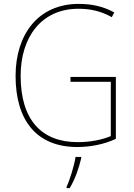

<svg xmlns="http://www.w3.org/2000/svg" viewBox="-20 -745 687 986"><path d="M342 -350V-325H549V-46C503 -27 444 -15 379 -15C193 -15 86 -130 86 -355C86 -555 193 -700 383 -700C439 -700 495 -690 554 -657L567 -681C509 -713 449 -725 384 -725C177 -725 60 -569 60 -355C60 -129 166 10 377 10C444 10 516 -4 575 -32V-350ZM397 68V61H368C362 103 338 181 322 214V221H338C366 175 385 118 397 68Z"/></svg>

Font: Noto Sans Ethiopic SemiCondensed Thin
Style: Regular
Weight: 100
Width: 4
Designer: Monotype Design Team
Foundry: Monotype Imaging Inc.
Version: Version 2.102